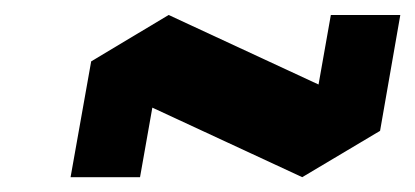

<svg xmlns="http://www.w3.org/2000/svg" viewBox="-20 -489 560 259"><path d="M185.5 -343.8 168.9 -250H75.2L103 -406.2L207.5 -468.8L409.7 -375L426.3 -468.8H520L492.7 -312.5L387.7 -250Z"/></svg>

Font: Signwood
Style: Italic
Weight: 400
Italic angle: -10°
Designer: GGBotNet
Foundry: GGBotNet
Version: 0.95